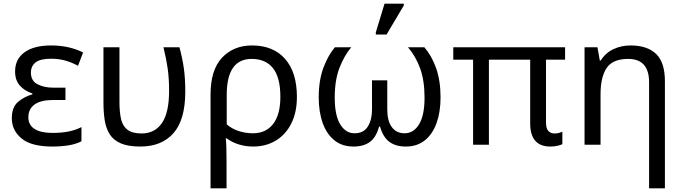

<svg xmlns="http://www.w3.org/2000/svg" viewBox="-20 -796 3758 1056"><path d="M268 10Q152 10 98.5 -34.5Q45 -79 45 -146Q45 -206 78.5 -235Q112 -264 158 -277V-282Q115 -296 89 -325.5Q63 -355 63 -403Q63 -471 115 -508.5Q167 -546 261 -546Q317 -546 362.5 -534.5Q408 -523 437 -507L409 -434Q377 -452 340.5 -462.5Q304 -473 261 -473Q201 -473 175.5 -452.5Q150 -432 150 -397Q150 -351 186.5 -332.5Q223 -314 271 -314H340V-246H271Q205 -246 170.5 -221.5Q136 -197 136 -151Q136 -108 170.5 -86.5Q205 -65 268 -65Q320 -65 358.5 -73Q397 -81 428 -97V-19Q397 -3 356 3.5Q315 10 268 10Z M752 10Q685 10 644.5 -7.5Q604 -25 583.5 -57.5Q563 -90 556 -134.5Q549 -179 549 -233V-536H637V-236Q637 -179 646 -140.5Q655 -102 681.5 -82Q708 -62 759 -62Q831 -62 870.5 -119Q910 -176 910 -296Q910 -366 902 -421Q894 -476 879 -536H967Q983 -477 991 -421.5Q999 -366 999 -292Q999 -137 934 -63.5Q869 10 752 10Z M1138 240V-275Q1138 -412 1201.5 -479Q1265 -546 1366 -546Q1483 -546 1548 -472Q1613 -398 1613 -263Q1613 -178 1582 -116.5Q1551 -55 1496.5 -22.5Q1442 10 1372 10Q1332 10 1294 -1.5Q1256 -13 1227 -35H1222Q1224 -19 1225 17Q1226 53 1226 98V240ZM1371 -63Q1443 -63 1482.5 -114.5Q1522 -166 1522 -263Q1522 -370 1481.5 -421Q1441 -472 1364 -472Q1227 -472 1227 -274V-112Q1256 -87 1293.5 -75Q1331 -63 1371 -63Z M1924 10Q1862 10 1819.5 -24Q1777 -58 1755 -119Q1733 -180 1733 -260Q1733 -355 1759 -424Q1785 -493 1822 -536H1912Q1875 -493 1848 -425Q1821 -357 1821 -259Q1821 -162 1851 -112.5Q1881 -63 1930 -63Q1980 -63 2003 -100Q2026 -137 2026 -193V-354H2110V-193Q2110 -131 2135 -97Q2160 -63 2205 -63Q2255 -63 2285 -112.5Q2315 -162 2315 -259Q2315 -354 2290.5 -420.5Q2266 -487 2224 -536H2314Q2354 -490 2378.5 -421.5Q2403 -353 2403 -260Q2403 -180 2381 -119Q2359 -58 2316.5 -24Q2274 10 2212 10Q2157 10 2122 -15.5Q2087 -41 2070 -100H2065Q2049 -41 2014.5 -15.5Q1980 10 1924 10ZM2047 -606V-618L2095 -776H2201V-766L2106 -606Z M3007 10Q2896 10 2896 -118V-468H2669V0H2582V-468H2473V-536H3088V-468H2983V-124Q2983 -89 2996 -75.5Q3009 -62 3029 -62Q3043 -62 3054.5 -65Q3066 -68 3073 -72V-3Q3065 1 3047.5 5.5Q3030 10 3007 10Z M3550 240V-343Q3550 -472 3435 -472Q3350 -472 3316.5 -422Q3283 -372 3283 -278V0H3195V-536H3266L3279 -463H3284Q3310 -505 3353.5 -525.5Q3397 -546 3448 -546Q3540 -546 3588.5 -499.5Q3637 -453 3637 -349V240Z"/></svg>

Font: Noto Sans Historical
Style: Regular
Weight: 400
Designer: Monotype Design Team
Foundry: Monotype Imaging Inc.
Version: Version 2.013; ttfautohint (v1.8.4.7-5d5b)